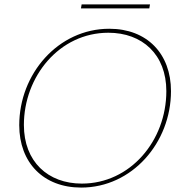

<svg xmlns="http://www.w3.org/2000/svg" viewBox="-20 -840 832 868"><path d="M347 8C577 8 753 -195 753 -428C753 -597 645 -710 474 -710C243 -710 67 -506 67 -274C67 -105 176 8 347 8ZM350 -10C197 -10 88 -109 88 -275C88 -494 248 -692 470 -692C623 -692 732 -594 732 -428C732 -204 569 -10 350 -10ZM346 -802H655L658 -820H349Z"/></svg>

Font: Poppins Devanagari Thin
Style: Italic
Weight: 100
Italic angle: -10°
Designer: Ninad Kale (Devanagari), Jonny Pinhorn (Latin)
Foundry: Indian Type Foundry
Version: 4.005